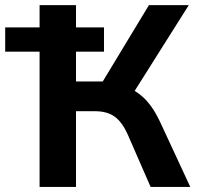

<svg xmlns="http://www.w3.org/2000/svg" viewBox="-30 -739 784 759"><path d="M126.5 -534.7H-9.5V-630.6H126.5V-718.8H270.5V-630.6H381.1V-534.7H270.5V-417H391.4L358.2 -387.2L558.8 -718.8H716.3L489.3 -358.9L451.2 -401.6Q496.6 -389.6 534.3 -356Q572 -322.3 602.5 -257.8L722.2 0H565.4L475.8 -205.3Q453.4 -255.9 423.7 -277.6Q394 -299.3 346.2 -299.3H270.5V0H126.5Z"/></svg>

Font: Min Sans VF VF
Style: Regular
Weight: 400
Designer: Jinseong-Kim, NotoSansCJK, Nunito
Foundry: Jinseong-Kim
Version: Version 1.420;Glyphs 3.1.2 (3151)